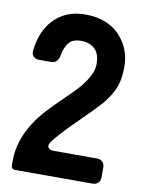

<svg xmlns="http://www.w3.org/2000/svg" viewBox="-81 -763 612 820"><g transform="rotate(10 225.0 -353.0)"><path d="M25 -18V-36Q25 -156 126 -268Q156 -300 185 -328Q214 -356 241.5 -384.5Q269 -413 287 -444Q305 -475 306 -499Q308 -546 286 -569Q263 -592 224 -592Q185 -592 169.5 -569Q154 -546 150 -522Q144 -481 114 -481H61Q46 -481 37 -490Q28 -499 29 -513Q37 -599 86 -651Q138 -706 223 -706Q346 -706 401 -611Q427 -564 425 -504.5Q423 -445 403 -407Q383 -369 358 -342Q318 -299 282 -264Q192 -176 169 -141Q160 -127 166.5 -118Q173 -109 190 -109H378Q393 -109 402 -100Q411 -91 411 -76V-33Q411 -18 402 -9Q393 0 378 0H43Q25 0 25 -18Z"/></g></svg>

Font: Tsunagi Gothic Black
Style: Regular
Weight: 900
Designer: Yoshimichi Ohira
Foundry: Positype
Version: Version 1.001